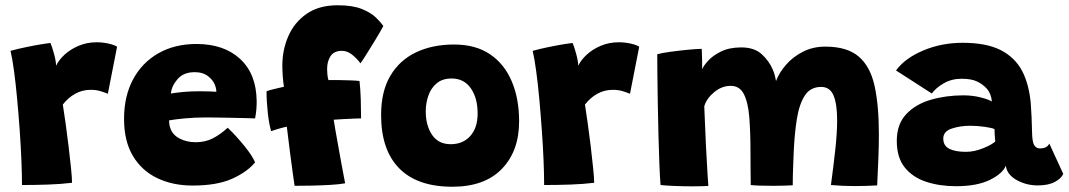

<svg xmlns="http://www.w3.org/2000/svg" viewBox="-20 -699 4057 729"><path d="M193 -449.5Q203 -471 225.2 -491.5Q247.5 -512 278.8 -525.2Q310 -538.5 347 -538.5Q370 -538.5 392.2 -533.5Q414.5 -528.5 424.5 -521.5L389.5 -343Q379 -347.5 362 -352.8Q345 -358 324.5 -358Q292.5 -358 265.5 -343Q238.5 -328 218.5 -302Q223 -274 229 -231.2Q235 -188.5 240.5 -142.8Q246 -97 249.8 -59.5Q253.5 -22 253.5 -5Q213.5 0 162.2 1.8Q111 3.5 63.5 3.5Q63.5 -37 61.2 -91.2Q59 -145.5 54.8 -205Q50.5 -264.5 45.2 -322Q40 -379.5 33.5 -427.8Q27 -476 20 -506Q47 -513.5 79.8 -520.2Q112.5 -527 138.5 -531.2Q164.5 -535.5 171.5 -536Q177.5 -522.5 185 -495.2Q192.5 -468 193 -449.5Z M948.5 -82.5Q918.5 -46 861 -20.2Q803.5 5.5 711.5 5.5Q635.5 5.5 576.8 -22.8Q518 -51 484.5 -107.2Q451 -163.5 451 -247.5Q451 -333.5 485 -397.2Q519 -461 581 -496.5Q643 -532 726 -532Q830.5 -532 891.8 -475.2Q953 -418.5 954.5 -316.5Q955 -282 948.5 -249.5Q941 -250 915 -250.5Q889 -251 857 -251.8Q825 -252.5 797.8 -252.8Q770.5 -253 759.5 -253Q718.5 -253 681.8 -249.5Q645 -246 622 -242Q622 -225.5 626.5 -213Q635 -187 662 -173Q689 -159 723 -159Q760 -159 789 -174.2Q818 -189.5 844.5 -214Q847.5 -211.5 860.8 -198Q874 -184.5 891.5 -164.5Q909 -144.5 924.8 -122.8Q940.5 -101 948.5 -82.5ZM629 -344Q647.5 -347 675.2 -349.8Q703 -352.5 740 -352.5Q760 -352.5 777.2 -351.8Q794.5 -351 801.5 -350.5Q801.5 -359 798.5 -369.5Q792.5 -391.5 772 -408.2Q751.5 -425 719.5 -425Q676.5 -425 653.8 -398.2Q631 -371.5 629 -344Z M1098.5 6.5Q1096.5 -5.5 1091.8 -40.5Q1087 -75.5 1080.8 -122.8Q1074.5 -170 1069 -218Q1060.5 -216.5 1042.8 -211.5Q1025 -206.5 1009.5 -201Q1001.5 -227.5 996.8 -270.2Q992 -313 992 -352.5Q998 -355 1011.2 -358.5Q1024.5 -362 1038 -365Q1051.5 -368 1058 -369.5Q1055 -389.5 1053.5 -410.2Q1052 -431 1052 -450.5Q1052 -509.5 1074.8 -561.8Q1097.5 -614 1144.2 -646.5Q1191 -679 1262 -679Q1319 -679 1354 -664.8Q1389 -650.5 1408 -631.8Q1427 -613 1435.5 -600Q1423.5 -578 1405.8 -548.8Q1388 -519.5 1372 -494Q1356 -468.5 1348.5 -458.5Q1336.5 -475.5 1317.8 -490.8Q1299 -506 1278.5 -506Q1248.5 -506 1235.2 -486.2Q1222 -466.5 1222 -437Q1222 -427 1223 -416.5Q1224 -406 1227 -395Q1242 -395.5 1265.8 -395Q1289.5 -394.5 1311.8 -393.8Q1334 -393 1345 -391.5Q1348.5 -362 1349.8 -321.8Q1351 -281.5 1351 -249.5Q1346.5 -249.5 1326.8 -248.8Q1307 -248 1284.2 -246.8Q1261.5 -245.5 1247 -244.5Q1249 -231 1253.5 -205Q1258 -179 1263.8 -147.2Q1269.5 -115.5 1275 -85.2Q1280.5 -55 1284.8 -32.5Q1289 -10 1290.5 -3Q1268.5 1 1234.2 3Q1200 5 1163.5 5.8Q1127 6.5 1098.5 6.5Z M1697.5 10Q1564.5 10 1495.8 -59.8Q1427 -129.5 1427 -262.5Q1427 -352 1462.2 -411.5Q1497.5 -471 1560 -500.5Q1622.5 -530 1704 -530Q1786 -530 1840.8 -492.8Q1895.5 -455.5 1923.2 -389.8Q1951 -324 1951 -238.5Q1951 -125.5 1885.5 -57.8Q1820 10 1697.5 10ZM1691.5 -151.5Q1737.5 -151.5 1765.5 -182.5Q1793.5 -213.5 1793.5 -268Q1793.5 -327 1767.5 -364Q1741.5 -401 1695 -401Q1659.5 -401 1637.8 -382.5Q1616 -364 1606.2 -335.2Q1596.5 -306.5 1596.5 -276.5Q1596.5 -222.5 1620.5 -187Q1644.5 -151.5 1691.5 -151.5Z M2175.5 -449.5Q2185.5 -471 2207.8 -491.5Q2230 -512 2261.2 -525.2Q2292.5 -538.5 2329.5 -538.5Q2352.5 -538.5 2374.8 -533.5Q2397 -528.5 2407 -521.5L2372 -343Q2361.5 -347.5 2344.5 -352.8Q2327.5 -358 2307 -358Q2275 -358 2248 -343Q2221 -328 2201 -302Q2205.5 -274 2211.5 -231.2Q2217.5 -188.5 2223 -142.8Q2228.5 -97 2232.2 -59.5Q2236 -22 2236 -5Q2196 0 2144.8 1.8Q2093.5 3.5 2046 3.5Q2046 -37 2043.8 -91.2Q2041.5 -145.5 2037.2 -205Q2033 -264.5 2027.8 -322Q2022.5 -379.5 2016 -427.8Q2009.5 -476 2002.5 -506Q2029.5 -513.5 2062.2 -520.2Q2095 -527 2121 -531.2Q2147 -535.5 2154 -536Q2160 -522.5 2167.5 -495.2Q2175 -468 2175.5 -449.5Z M2488 3.5Q2485.5 -27.5 2483.5 -78.2Q2481.5 -129 2480 -189Q2478.5 -249 2477.5 -308.2Q2476.5 -367.5 2476 -416.5Q2475.5 -465.5 2475.5 -493Q2493 -498 2526.2 -502.5Q2559.5 -507 2592.8 -510.2Q2626 -513.5 2644.5 -513.5Q2645.5 -496.5 2645.8 -471.2Q2646 -446 2646 -435.5Q2650 -447.5 2667.8 -467.5Q2685.5 -487.5 2717.2 -503.2Q2749 -519 2794.5 -519Q2844 -519 2872.2 -493.2Q2900.5 -467.5 2914.5 -434Q2919 -423.5 2921.8 -412.8Q2924.5 -402 2926.5 -391.5Q2938.5 -423.5 2964.8 -453.5Q2991 -483.5 3029 -502.8Q3067 -522 3113.5 -522Q3196.5 -522 3240.5 -484.2Q3284.5 -446.5 3300.8 -372.2Q3317 -298 3317 -188.5Q3317 -144.5 3315 -95Q3313 -45.5 3310.5 5Q3290 6 3268 6.8Q3246 7.5 3225 7.5Q3202.5 7.5 3180 6.5Q3157.5 5.5 3135 3.5Q3145 -71 3151.8 -133.5Q3158.5 -196 3158.5 -242.5Q3158.5 -304 3144.8 -336.5Q3131 -369 3098 -369Q3057 -369 3035.8 -336.2Q3014.5 -303.5 3005.5 -246.8Q2996.5 -190 2993.5 -119Q2992.5 -90 2991.2 -59Q2990 -28 2990 4.5Q2979.5 5 2959.2 5.8Q2939 6.5 2916.5 6.5Q2890 6.5 2865.5 5.8Q2841 5 2830.5 3.5Q2830 -30 2829.8 -59.8Q2829.5 -89.5 2829.5 -121.5Q2829.5 -197 2825 -253.5Q2820.5 -310 2804.5 -341.5Q2788.5 -373 2754.5 -373Q2720.5 -373 2691.8 -349.2Q2663 -325.5 2654 -295.5Q2657 -216 2660.2 -149.8Q2663.5 -83.5 2666.2 -41.8Q2669 0 2669.5 7Q2664 7.5 2644.5 8Q2625 8.5 2610.5 8.5Q2574.5 8.5 2539.2 7Q2504 5.5 2488 3.5Z M3609.5 8Q3547.5 8 3496.5 -8.8Q3445.5 -25.5 3415.2 -63.2Q3385 -101 3385 -164Q3385 -227.5 3420.8 -265.5Q3456.5 -303.5 3514.2 -320.2Q3572 -337 3638 -337Q3672.5 -337 3703.2 -329.2Q3734 -321.5 3746 -313.5Q3745.5 -325 3740.5 -338.8Q3735.5 -352.5 3727 -362Q3713 -378 3691 -389Q3669 -400 3631 -400Q3593 -400 3563 -382.5Q3533 -365 3518 -344L3382 -431.5Q3416 -478 3485.2 -507.2Q3554.5 -536.5 3635 -536.5Q3725 -536.5 3779.5 -508.8Q3834 -481 3861.5 -428.5Q3886.5 -380 3893.5 -309Q3895.5 -281 3896.8 -253.8Q3898 -226.5 3898.5 -199.5Q3899 -160 3906.8 -147.8Q3914.5 -135.5 3928 -135.5Q3956 -135.5 3964 -154L4017 -39Q4010.5 -22 3985.5 -8.5Q3960.5 5 3920.5 5Q3876 5 3839.5 -15.8Q3803 -36.5 3799 -70Q3787.5 -40.5 3738.8 -16.2Q3690 8 3609.5 8ZM3647.5 -122.5Q3679 -122.5 3712.5 -136Q3746 -149.5 3759 -162Q3757.5 -173 3756.8 -186.8Q3756 -200.5 3756 -209Q3746 -213.5 3718.8 -217.5Q3691.5 -221.5 3663.5 -221.5Q3625.5 -221.5 3593.5 -210.8Q3561.5 -200 3561.5 -173Q3561.5 -145.5 3584.5 -134Q3607.5 -122.5 3647.5 -122.5Z"/></svg>

Font: Grandstander ExtraBold
Style: Regular
Weight: 800
Designer: Tyler Finck
Foundry: Etcetera Type Co
Version: Version 1.200; ttfautohint (v1.8.3)